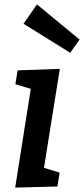

<svg xmlns="http://www.w3.org/2000/svg" viewBox="-20 -849 382 873"><path d="M60 -529 252 -536 180 -86 251 -64 241 -1 49 4 120 -445 50 -466ZM87 -741 148 -829 342 -669 299 -609Z"/></svg>

Font: Bitter Pro SemiBold
Style: Italic
Weight: 600
Italic angle: -9°
Designer: Sol Matas, and Bitter project Authors
Foundry: Sol Matas
Version: Version 1.010